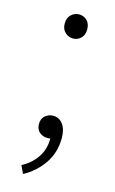

<svg xmlns="http://www.w3.org/2000/svg" viewBox="-100 -503 420 701"><g transform="rotate(15 109.5 -153.0)"><path d="M110 -370Q93 -370 80 -382Q67 -394 67 -415Q67 -437 80 -449Q93 -461 110 -461Q127 -461 139.5 -449Q152 -437 152 -415Q152 -394 139.5 -382Q127 -370 110 -370ZM62 155 48 125Q83 107 104 76Q125 45 125 4Q121 5 113 5Q96 5 83.5 -6Q71 -17 71 -37Q71 -57 84 -68Q97 -79 114 -79Q137 -79 151 -60Q165 -41 165 -8Q165 47 136 89Q107 131 62 155Z"/></g></svg>

Font: CV Source Sans Light
Style: Regular
Weight: 300
Designer: Paul D. Hunt
Foundry: Adobe Systems Incorporated
Version: Version 3.001